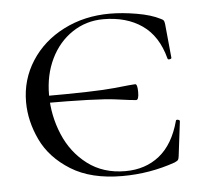

<svg xmlns="http://www.w3.org/2000/svg" viewBox="-42 -524 622 580"><g transform="rotate(-5 269.0 -234.0)"><path d="M82 -228V-249Q249 -249 305.5 -255Q362 -261 369 -261Q376 -261 376 -237Q376 -213 368 -213Q361 -213 306 -220.5Q251 -228 82 -228ZM463 -451Q470 -448 472 -445Q474 -442 475 -434L485 -331Q485 -328 479.5 -327Q474 -326 473 -330Q455 -399 407.5 -432Q360 -465 290 -465Q238 -465 196 -437Q154 -409 130.5 -360.5Q107 -312 107 -251Q107 -189 131 -131.5Q155 -74 202.5 -38Q250 -2 317 -2Q378 -2 420.5 -36Q463 -70 482 -140Q482 -143 487 -143Q489 -143 491.5 -141.5Q494 -140 494 -139L481 -33Q480 -25 478 -22Q476 -19 467 -15Q390 12 307 12Q212 12 151 -26Q90 -64 63 -121Q36 -178 36 -236Q36 -304 72 -360Q108 -416 171 -448Q234 -480 311 -480Q349 -480 392.5 -472.5Q436 -465 463 -451Z"/></g></svg>

Font: Cormorant Unicase
Style: Regular
Weight: 400
Designer: Christian Thalmann (Catharsis Fonts)
Foundry: Catharsis Fonts
Version: Version 4.000